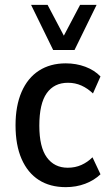

<svg xmlns="http://www.w3.org/2000/svg" viewBox="-20 -762 453 791"><path d="M251 9Q186 9 140 -20.5Q94 -50 69 -107Q44 -164 44 -246Q44 -326 69 -383.5Q94 -441 140.5 -471Q187 -501 251 -501Q294 -501 331.5 -487Q369 -473 394 -447L363 -377Q341 -398 315.5 -409.5Q290 -421 260 -421Q203 -421 172.5 -378Q142 -335 142 -244Q142 -156 173 -113.5Q204 -71 259 -71Q290 -71 315.5 -82.5Q341 -94 361 -114L394 -44Q368 -19 331 -5Q294 9 251 9ZM199 -556 108 -742H176L243 -615L310 -742H378L287 -556Z"/></svg>

Font: Nunito Sans 10pt Condensed SemiBold
Style: Regular
Weight: 600
Width: 3
Designer: Vernon Adams
Foundry: Vernon Adams
Version: Version 3.101;gftools[0.9.27]